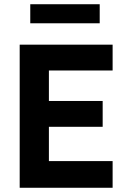

<svg xmlns="http://www.w3.org/2000/svg" viewBox="-20 -887 601 907"><path d="M73 0H512V-126H211V-288H465V-410H211V-554H512V-676H73ZM123 -777H451V-867H123Z"/></svg>

Font: Fog Sans
Style: Bold
Weight: 700
Foundry: Intel Corporation
Version: Version 1.00